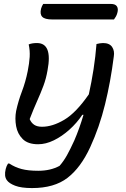

<svg xmlns="http://www.w3.org/2000/svg" viewBox="-20 -757 640 977"><path d="M126 -531Q143 -538 168 -538Q248 -538 222 -400Q215 -358 201 -320.5Q187 -283 169 -243Q151 -203 131 -151Q139 -132 154 -122Q169 -112 194 -112Q247 -112 307 -147.5Q367 -183 432 -277Q446 -340 456 -404.5Q466 -469 471 -533Q480 -535 488 -536.5Q496 -538 504 -538Q537 -538 550.5 -518Q564 -498 559 -469Q543 -342 514.5 -226Q486 -110 439 -8Q391 96 323.5 148Q256 200 143 200Q88 200 57 188Q26 176 15 160Q0 140 9 103Q13 87 21 75H27Q56 94 89.5 103Q123 112 175 112Q237 112 283 87Q304 63 320.5 33.5Q337 4 358 -42Q384 -102 405 -173H399Q371 -131 333 -97Q295 -63 254 -43Q213 -23 174 -23Q122 -23 95.5 -49.5Q69 -76 62 -115Q55 -154 62 -192Q73 -243 91.5 -291.5Q110 -340 121 -395Q129 -435 131 -467Q133 -499 126 -531ZM200 -737H544Q567 -737 575 -724.5Q583 -712 577 -691Q574 -680 569.5 -672.5Q565 -665 560 -658H245Q208 -658 195 -671.5Q182 -685 189 -713Q193 -727 200 -737Z"/></svg>

Font: Recursive Sn Csl St
Style: Italic
Weight: 400
Italic angle: -15°
Version: Version 1.079;hotconv 1.0.112;makeotfexe 2.5.65598; ttfautoh